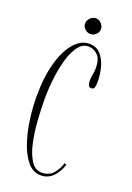

<svg xmlns="http://www.w3.org/2000/svg" viewBox="-127 -675 504 734"><g transform="rotate(20 125.0 -308.0)"><path d="M138 10Q106.5 10 84.2 -16Q62 -42 47.8 -83.8Q33.5 -125.5 26.8 -174Q20 -222.5 20 -267.5Q20 -348.5 36.5 -406.5Q53 -464.5 80.8 -495.5Q108.5 -526.5 141 -526.5Q170 -526.5 187.2 -507.8Q204.5 -489 212.5 -460.2Q220.5 -431.5 220.5 -401Q220.5 -386 218 -377.5Q215.5 -369 206 -369Q196.5 -369 193.5 -377Q190.5 -385 190.5 -396.5Q190.5 -408 193.2 -420.2Q196 -432.5 196 -447.5Q196 -482.5 180.2 -499Q164.5 -515.5 141 -515.5Q118.5 -515.5 101.8 -494Q85 -472.5 74.2 -437Q63.5 -401.5 58 -358Q52.5 -314.5 52.5 -270Q52.5 -229 55.8 -182.2Q59 -135.5 68 -94.2Q77 -53 94 -27Q111 -1 138 -1Q169 -1 186.2 -23Q203.5 -45 208 -65.5L216.5 -61Q207 -31 187 -10.5Q167 10 138 10ZM131.5 -562.5Q119 -562.5 109 -571.8Q99 -581 99 -593.5Q99 -606.5 109 -616.5Q119 -626.5 131.5 -626.5Q144 -626.5 153.8 -616.5Q163.5 -606.5 163.5 -593.5Q163.5 -581 153.8 -571.8Q144 -562.5 131.5 -562.5Z"/></g></svg>

Font: Imbue 100pt Thin
Style: Regular
Weight: 100
Designer: Tyler Finck
Foundry: Etcetera Type Company
Version: Version 1.102; ttfautohint (v1.8.3)